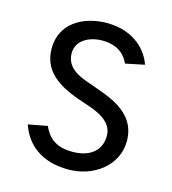

<svg xmlns="http://www.w3.org/2000/svg" viewBox="-88 -609 626 697"><g transform="rotate(15 225.0 -261.0)"><path d="M229 -232.9C276.4 -217.8 335 -194.8 335 -140.1C335 -85 294.9 -51.8 229 -51.8C165 -51.8 136.2 -79.6 118.7 -119.6L46.9 -106C69.8 -38.1 127 14.2 231 14.2C327.1 14.2 410.2 -49.3 410.2 -140.1C410.2 -252.9 297.9 -281.2 230 -306.2C199.2 -317.4 133.8 -335 133.8 -397C133.8 -446.3 182.1 -470.2 230 -470.2C291 -470.2 318.4 -438.5 330.6 -410.6L401.9 -425.3C388.2 -467.3 340.3 -536.1 229 -536.1C138.2 -535.2 59.1 -488.3 59.1 -395C59.1 -294.9 148.4 -259.3 229 -232.9Z"/></g></svg>

Font: Tuffy
Style: Regular
Weight: 500
Designer: Thatcher Ulrich, Karoly Barta and Michael Everson
Version: Version 001.270